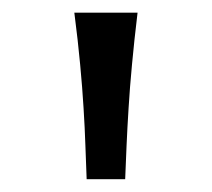

<svg xmlns="http://www.w3.org/2000/svg" viewBox="-20 -794 335 304"><path d="M117.2 -510.3Q116.2 -536.1 115.2 -563.7Q114.3 -591.3 112.3 -623Q110.4 -654.8 106.9 -691.9Q103.5 -729 97.7 -773.9H197.8Q192.4 -729 189 -691.9Q185.5 -654.8 183.6 -623Q181.6 -591.3 180.4 -563.7Q179.2 -536.1 178.2 -510.3Z"/></svg>

Font: Andika Viet
Style: Regular
Weight: 400
Designer: Victor Gaultney, Annie Olsen, Julie Remington, Don Collingsworth, Eric Hays, Becca Hirsbrunner
Foundry: SIL International
Version: Version 5.000